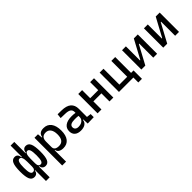

<svg xmlns="http://www.w3.org/2000/svg" viewBox="234 -2070 3634 3634"><g transform="rotate(-45 2051.0 -253.5)"><path d="M142.6 9.8Q79.1 9.8 50.5 -52.7Q22 -115.2 22 -253.9Q22 -397.9 50.8 -462.6Q79.6 -527.3 143.6 -527.3Q225.1 -527.3 233.9 -428.7H243.7V-732.4H342.3V-428.7H352.1Q360.8 -527.3 442.4 -527.3Q506.3 -527.3 535.2 -462.6Q564 -397.9 564 -253.9Q564 -115.2 535.4 -52.7Q506.8 9.8 443.4 9.8Q404.8 9.8 380.1 -11.7Q355.5 -33.2 352.1 -75.2H342.3V214.8H243.7V-75.2H233.9Q230.5 -33.2 206.1 -11.7Q181.6 9.8 142.6 9.8ZM398.4 -439.5Q335 -439.5 335 -291V-166Q335 -78.1 397.5 -78.1Q431.2 -78.1 446.3 -119.6Q461.4 -161.1 461.4 -253.9Q461.4 -351.6 446.5 -395.5Q431.6 -439.5 398.4 -439.5ZM124.5 -253.9Q124.5 -161.1 139.6 -119.6Q154.8 -78.1 188.5 -78.1Q251 -78.1 251 -166V-291Q251 -439.5 187.5 -439.5Q154.8 -439.5 139.6 -395.5Q124.5 -351.6 124.5 -253.9Z M668 224.6V-517.6H761.7L770 -423.8H781.2Q794.4 -527.3 918 -527.3Q1017.1 -527.3 1071 -455.8Q1125 -384.3 1125 -253.9Q1125 -126.5 1071 -58.3Q1017.1 9.8 918.9 9.8Q860.4 9.8 823.5 -12.9Q786.6 -35.6 781.2 -80.1H771.5V224.6ZM888.7 -439.5Q771.5 -439.5 771.5 -310.5V-166Q771.5 -78.1 887.7 -78.1Q1022.5 -78.1 1022.5 -253.9Q1022.5 -342.8 987.5 -391.1Q952.6 -439.5 888.7 -439.5Z M1388.7 9.8Q1307.6 9.8 1263.2 -29.3Q1218.8 -68.4 1218.8 -139.6Q1218.8 -221.7 1280 -265.6Q1341.3 -309.6 1453.1 -309.6Q1508.8 -309.6 1550.8 -301.3V-325.2Q1550.8 -377 1514.4 -401.1Q1478 -425.3 1406.2 -427.2L1282.2 -430.7L1292 -522.5L1396.5 -521Q1524.9 -519 1587.2 -465.6Q1649.4 -412.1 1649.4 -309.6V-93.8L1737.3 -83V0L1571.3 4.9L1566.4 -109.4H1556.2Q1550.3 -49.8 1505.6 -20Q1460.9 9.8 1388.7 9.8ZM1405.3 -73.2Q1453.6 -73.2 1486.1 -89.8Q1518.6 -106.4 1534.7 -132.3Q1550.8 -158.2 1550.8 -185.5V-221.7Q1525.9 -225.6 1501.2 -226.1Q1476.6 -226.6 1451.2 -226.6Q1316.4 -226.6 1316.4 -149.4Q1316.4 -113.3 1339.6 -93.3Q1362.8 -73.2 1405.3 -73.2Z M1839.8 0V-517.6H1943.4V-301.3H2158.2V-517.6H2261.7V0H2158.2V-216.3H1943.4V0Z M2412.1 0V-517.6H2515.6V-92.8H2725.6V-517.6H2829.1V-92.8H2895.5V131.8H2797.9V0Z M3011.7 0V-517.6H3115.2V-141.6H3125L3327.6 -517.6H3433.6V0H3330.1V-376H3320.3L3117.7 0Z M3597.7 0V-517.6H3701.2V-141.6H3710.9L3913.6 -517.6H4019.5V0H3916V-376H3906.2L3703.6 0Z"/></g></svg>

Font: Caskaydia Cove
Style: Regular
Weight: 400
Monospace: yes
Designer: Aaron Bell
Foundry: Saja Typeworks
Version: Version 4.300; ttfautohint (v1.8.3)